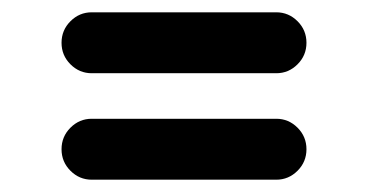

<svg xmlns="http://www.w3.org/2000/svg" viewBox="-20 -448 600 312"><path d="M129 -156Q109 -156 94.5 -170.5Q80 -185 80 -205.5Q80 -226 94.5 -240.5Q109 -255 129 -255H429Q449 -255 463.5 -240.5Q478 -226 478 -205.5Q478 -185 463.5 -170.5Q449 -156 429 -156ZM129 -329Q109 -329 94.5 -343.5Q80 -358 80 -378.5Q80 -399 94.5 -413.5Q109 -428 129 -428H429Q449 -428 463.5 -413.5Q478 -399 478 -378.5Q478 -358 463.5 -343.5Q449 -329 429 -329Z"/></svg>

Font: Brass Mono
Style: Bold
Weight: 700
Monospace: yes
Version: Version 1.100; ttfautohint (v1.8.3) -l 8 -r 50 -G 200 -x 14 